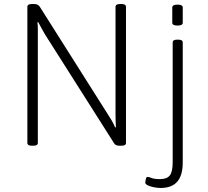

<svg xmlns="http://www.w3.org/2000/svg" viewBox="-20 -722 1035 954"><path d="M138 2Q116 2 116 -12V-688Q116 -702 138 -702H150Q169 -702 178 -688L519 -149Q527 -137 535.5 -122.5Q544 -108 552 -89L556 -90Q555 -107 554.5 -121.5Q554 -136 554 -157V-688Q554 -702 576 -702H584Q606 -702 606 -688V-12Q606 2 584 2H573Q554 2 547 -10L203 -552Q196 -565 187.5 -579.5Q179 -594 170 -612L166 -611Q168 -594 168 -579.5Q168 -565 168 -543V-12Q168 2 146 2ZM778 212Q763 212 745 208.5Q727 205 714.5 199Q702 193 702 186Q702 180 704.5 168.5Q707 157 713 157Q720 157 733.5 162.5Q747 168 775 168Q809 168 823.5 150Q838 132 838 84V-511Q838 -525 860 -525H866Q888 -525 888 -511V84Q888 150 860.5 181Q833 212 778 212ZM862 -595Q836 -595 836 -609V-685Q836 -699 862 -699Q888 -699 888 -685V-609Q888 -595 862 -595Z"/></svg>

Font: Asap ExtraLight
Style: Regular
Weight: 200
Designer: Pablo Cosgaya
Foundry: Omnibus-Type
Version: Version 3.001; ttfautohint (v1.8.4.7-5d5b)